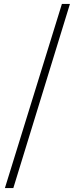

<svg xmlns="http://www.w3.org/2000/svg" viewBox="-20 -787 382 980"><path d="M5 173H48L337 -767H296Z"/></svg>

Font: Noto Serif HK Light
Style: Regular
Weight: 300
Designer: Ryoko NISHIZUKA 西塚涼子 (kana & ideographs); Frank Grießhammer (Latin, Greek & Cyrillic); Wenlong ZHANG 张文龙 (bopomofo); San
Foundry: Adobe
Version: Version 2.001;hotconv 1.1.0;makeotfexe 2.6.0